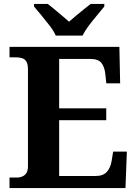

<svg xmlns="http://www.w3.org/2000/svg" viewBox="-20 -951 693 971"><path d="M28.1 0V-53H63.2Q80.5 -53 93.5 -58.7Q106.5 -64.3 114 -76.8Q121.4 -89.3 121.4 -109.6V-599.4Q121.4 -626.8 113.3 -639.7Q105.2 -652.7 91.6 -656.8Q78.1 -661 62 -661H28.1V-714H583.8L587.6 -529.7H517.6L512.6 -576.8Q508.6 -613.8 492.3 -633.4Q476 -653 436.8 -653H279.2V-403.2H517.3V-343.2H279.2V-61H464.1Q502.4 -61 521 -82.6Q539.6 -104.2 544.6 -137.2L552.2 -184.3H621.6L614.6 0ZM262 -771Q252 -794 231.7 -820.5Q211.4 -847 189.7 -873Q168.1 -899 152.1 -918V-931H221.3Q235.7 -920.6 255 -904.2Q274.2 -887.8 294.3 -871.3Q314.3 -854.8 329.3 -841.2Q344.3 -854.8 364.3 -871.3Q384.4 -887.8 404.4 -904.2Q424.5 -920.6 438.3 -931H507.5V-918Q492.5 -899 470.4 -873Q448.2 -847 428.4 -820.5Q408.6 -794 397.6 -771Z"/></svg>

Font: Noto Serif Gurmukhi
Style: Regular
Weight: 400
Designer: Vaibhav Singh and the Monotype Design Team
Foundry: Monotype Imaging Inc.
Version: Version 2.003